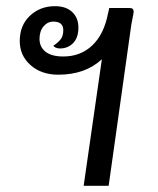

<svg xmlns="http://www.w3.org/2000/svg" viewBox="-20 -602 511 622"><path d="M413 -564Q413 -560 409 -541Q405 -522 403 -505L332 0H251L310 -410Q256 -360 169 -360Q114 -360 79 -391Q44 -422 44 -469Q44 -520 77 -551Q110 -582 158 -582Q194 -582 214 -563Q234 -544 234 -513Q234 -480 217 -462.5Q200 -445 174 -445Q167 -445 161 -447.5Q155 -450 153 -454Q167 -463 176 -474Q185 -485 185 -504Q185 -532 153 -532Q134 -532 121 -516.5Q108 -501 108 -476Q108 -450 127.5 -434.5Q147 -419 185 -419Q241 -419 279 -455Q317 -491 330 -559L334 -576H401Q413 -576 413 -564Z"/></svg>

Font: Krub Medium
Style: Italic
Weight: 500
Italic angle: -8°
Designer: Ekaluck Peanpanawate
Foundry: Cadson Demak Co.,Ltd.
Version: Version 1.000; ttfautohint (v1.6)